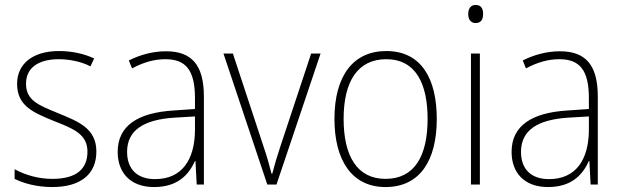

<svg xmlns="http://www.w3.org/2000/svg" viewBox="-20 -745 2510 775"><path d="M369 -133C369 -227 297 -254 215 -288C137 -320 85 -339 85 -407C85 -472 136 -506 217 -506C263 -506 312 -495 345 -477L360 -509C322 -527 273 -539 218 -539C112 -539 49 -487 49 -407C49 -317 114 -291 199 -256C279 -225 333 -202 333 -133C333 -64 290 -23 191 -23C136 -23 83 -38 39 -62V-23C73 -6 126 10 191 10C308 10 369 -44 369 -133Z M650 -538C597 -538 546 -524 500 -501L513 -469C562 -495 605 -506 648 -506C729 -506 767 -463 767 -349V-305L680 -299C537 -290 455 -238 455 -132C455 -49 505 10 602 10C696 10 741 -38 767 -95H769L774 0H803V-355C803 -484 753 -538 650 -538ZM683 -270 767 -275V-219C766 -101 715 -22 606 -22C534 -22 493 -62 493 -132C493 -220 561 -262 683 -270Z M1059 0H1096L1274 -529H1236L1112 -155C1098 -113 1088 -79 1079 -44H1076C1067 -80 1057 -115 1043 -156L920 -529H882Z M1743 -265C1743 -427 1681 -539 1539 -539C1405 -539 1330 -438 1330 -265C1330 -97 1401 10 1536 10C1675 10 1743 -97 1743 -265ZM1367 -265C1367 -418 1425 -506 1539 -506C1659 -506 1706 -406 1706 -265C1706 -115 1653 -23 1536 -23C1421 -23 1367 -116 1367 -265Z M1900 -725C1878 -725 1870 -708 1870 -688C1870 -668 1879 -652 1900 -652C1922 -652 1930 -667 1930 -689C1930 -709 1923 -725 1900 -725ZM1917 -529H1881V0H1917Z M2240 -538C2187 -538 2136 -524 2090 -501L2103 -469C2152 -495 2195 -506 2238 -506C2319 -506 2357 -463 2357 -349V-305L2270 -299C2127 -290 2045 -238 2045 -132C2045 -49 2095 10 2192 10C2286 10 2331 -38 2357 -95H2359L2364 0H2393V-355C2393 -484 2343 -538 2240 -538ZM2273 -270 2357 -275V-219C2356 -101 2305 -22 2196 -22C2124 -22 2083 -62 2083 -132C2083 -220 2151 -262 2273 -270Z"/></svg>

Font: Noto Sans Bengali SemiCondensed ExtraLight
Style: Regular
Weight: 200
Width: 4
Designer: Joana Ranito - Universal Thirst; Jelle Bosma - Monotype Design Team
Foundry: Universal Thirst ehf.
Version: Version 3.000